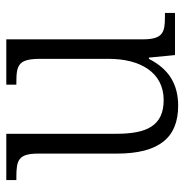

<svg xmlns="http://www.w3.org/2000/svg" viewBox="-8 -568 586 610"><g transform="rotate(-90 285.0 -263.0)"><path d="M254 10C323 10 371 -20 403 -83H407L415 0H549V-32H537C487 -32 465 -38 465 -103V-536H321V-504H329C384 -504 403 -497 403 -428V-210C403 -112 361 -36 272 -36C189 -36 165 -92 165 -186V-536H18V-504H28C82 -504 102 -497 102 -434V-185C102 -49 154 10 254 10Z"/></g></svg>

Font: Noto Serif Bengali SemiCondensed Light
Style: Regular
Weight: 300
Width: 4
Designer: Juan Bruce, Universal Thirst, Indian Type Foundry and the Monotype Design Team.
Foundry: Monotype Imaging Inc.
Version: Version 2.003